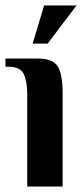

<svg xmlns="http://www.w3.org/2000/svg" viewBox="-21 -685 308 705"><path d="M79 0V-340Q79 -385 66.5 -412.5Q54 -440 9 -440H-1V-470H119Q172 -470 190.5 -442Q209 -414 209 -340V0ZM99 -525 141 -665H260L154 -525Z"/></svg>

Font: El Messiri
Style: Bold
Weight: 700
Designer: Mohamed Gaber
Foundry: Kief Type Foundry
Version: Version 2.020; ttfautohint (v1.8.3)